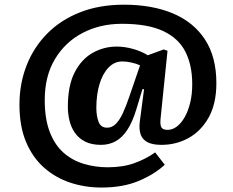

<svg xmlns="http://www.w3.org/2000/svg" viewBox="-20 -614 1018 839"><path d="M423 205.5Q352 205.5 287.5 184.3Q223 163 172.7 118.8Q122.5 74.5 93.7 6Q65 -62.5 65 -156.5Q65 -248 96 -327.5Q127 -407 185.8 -466.8Q244.5 -526.5 329.3 -560Q414 -593.5 521 -593.5Q645 -593.5 735.8 -555.3Q826.5 -517 876 -441Q925.5 -365 925.5 -250.5Q925.5 -161.5 892.3 -101.5Q859 -41.5 804.5 -11.2Q750 19 685.5 19Q647.5 19 625.3 7.8Q603 -3.5 595 -25.7Q587 -48 590.5 -79.5L609.5 -224L602.5 -224.5L575.5 -135.5Q559 -81 536.5 -46.7Q514 -12.5 485.3 3.3Q456.5 19 421.5 19Q379.5 19 351.5 4.5Q323.5 -10 307 -34Q290.5 -58 283.5 -87.5Q276.5 -117 276.5 -147Q276.5 -241 306.8 -298.8Q337 -356.5 385.8 -383.5Q434.5 -410.5 490 -410.5Q524 -410.5 560.3 -400.5Q596.5 -390.5 626 -372.5L695.5 -398L712 -392L681.5 -94.5Q679 -65 686.3 -55.8Q693.5 -46.5 712.5 -46.5Q733.5 -46.5 752.5 -60.8Q771.5 -75 786.8 -101.5Q802 -128 811 -164.8Q820 -201.5 820 -246.5Q820 -329.5 789.8 -388.5Q759.5 -447.5 692.3 -478.7Q625 -510 512.5 -510Q417.5 -510 341.3 -470.2Q265 -430.5 220.3 -356Q175.5 -281.5 175.5 -177Q175.5 -93.5 197.8 -36.5Q220 20.5 258.5 54Q297 87.5 346.8 102.2Q396.5 117 451 117Q517.5 117 568.3 98.5Q619 80 658 52L700 106Q653 149 584.5 177.3Q516 205.5 423 205.5ZM448 -56Q469 -56 485.5 -72Q502 -88 516.5 -119Q531 -150 546 -194.5L592 -328.5Q576 -336 554.5 -340.7Q533 -345.5 514.5 -345.5Q480 -345.5 454.3 -318.8Q428.5 -292 414.8 -246.3Q401 -200.5 401 -143Q401 -107 410.8 -81.5Q420.5 -56 448 -56Z"/></svg>

Font: Literata
Style: Italic
Weight: 400
Italic angle: -2°
Designer: Latin by Veronika Burian and Jose Scaglione. Greek by Irene Vlachou. Cyrillic by Vera Evstafieva
Foundry: TypeTogether
Version: Version 3.103;gftools[0.9.29]